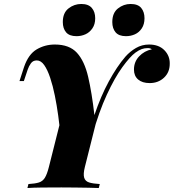

<svg xmlns="http://www.w3.org/2000/svg" viewBox="-20 -946 874 966"><path d="M407 -106Q398 -70 403.5 -52Q409 -34 428.5 -28Q448 -22 482 -20L477 0Q457 -1 425.5 -1.5Q394 -2 357.5 -2.5Q321 -3 289 -3Q238 -3 191.5 -2.5Q145 -2 118 0L123 -20Q157 -22 176 -28Q195 -34 206 -52Q217 -70 226 -106L295 -380L370 -317L451 -336L485 -416ZM723 -704Q707 -704 693 -699Q679 -694 661 -681Q634 -661 595.5 -608Q557 -555 517.5 -469.5Q478 -384 446 -270L284 -265Q280 -312 273 -363.5Q266 -415 256 -464.5Q246 -514 232.5 -554.5Q219 -595 202.5 -618.5Q186 -642 165 -642Q146 -642 135.5 -627.5Q125 -613 119 -595L100 -538Q100 -538 89 -538Q78 -538 78 -538L101 -609Q123 -673 164.5 -697.5Q206 -722 256 -722Q329 -722 367 -680.5Q405 -639 423.5 -559.5Q442 -480 455 -367Q487 -462 527.5 -536.5Q568 -611 611 -661Q634 -687 664 -704.5Q694 -722 730 -722Q779 -722 807 -693.5Q835 -665 834 -625Q834 -582 805 -555Q776 -528 733 -528Q696 -528 675 -546Q654 -564 654 -596Q654 -635 680 -662.5Q706 -690 744 -698Q740 -701 735 -702.5Q730 -704 723 -704ZM296 -835Q296 -881 324.5 -903.5Q353 -926 389 -926Q425 -926 442 -906Q459 -886 459 -854Q459 -824 445 -803.5Q431 -783 410 -773.5Q389 -764 365 -764Q329 -764 312.5 -783.5Q296 -803 296 -835ZM545 -835Q545 -881 573.5 -903.5Q602 -926 637 -926Q674 -926 690.5 -906Q707 -886 707 -854Q707 -824 693.5 -803.5Q680 -783 659 -773.5Q638 -764 614 -764Q578 -764 561.5 -783.5Q545 -803 545 -835Z"/></svg>

Font: Playfair Display ExtraBold
Style: Italic
Weight: 800
Italic angle: -14°
Designer: Claus Eggers Sørensen
Foundry: Claus Eggers Sørensen
Version: Version 1.203